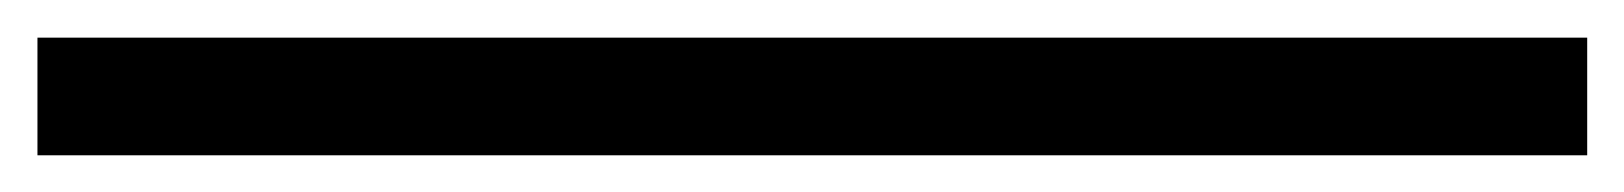

<svg xmlns="http://www.w3.org/2000/svg" viewBox="-58 42 863 102"><path d="M785.2 62V124.5H-38.1V62Z"/></svg>

Font: Atomic Age
Style: Regular
Weight: 400
Designer: James Grieshaber
Foundry: James Grieshaber
Version: Version 1.008; ttfautohint (v1.4.1) -l 6 -r 46 -G 0 -x 0 -H 